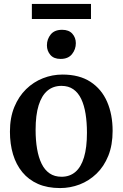

<svg xmlns="http://www.w3.org/2000/svg" viewBox="-20 -945 623 976"><path d="M30.5 -275.5Q30.5 -347 52.8 -401Q75 -455 112.8 -491.8Q150.5 -528.5 198.2 -547.2Q246 -566 297.5 -566Q383.5 -566 440 -529Q496.5 -492 524.5 -427.5Q552.5 -363 552.5 -279.5Q552.5 -207.5 530.5 -153Q508.5 -98.5 470.5 -62Q432.5 -25.5 384.8 -7.2Q337 11 285.5 11Q221 11 173.2 -10Q125.5 -31 93.8 -69.5Q62 -108 46.2 -160.5Q30.5 -213 30.5 -275.5ZM293 -46.5Q334.5 -46.5 363.2 -71Q392 -95.5 407 -145.2Q422 -195 422 -270Q422 -322.5 415 -366.2Q408 -410 392.8 -442Q377.5 -474 352.8 -491.2Q328 -508.5 292.5 -508.5Q250.5 -508.5 221.2 -484Q192 -459.5 176.5 -410Q161 -360.5 161 -285Q161 -232 168.5 -188.2Q176 -144.5 191.5 -112.8Q207 -81 232 -63.8Q257 -46.5 293 -46.5ZM287.5 -645.5Q253.5 -645.5 236 -666Q218.5 -686.5 218.5 -714.5Q218.5 -746 237.8 -769.8Q257 -793.5 295.5 -793.5H296.5Q330 -793.5 347.8 -773.5Q365.5 -753.5 365.5 -725.5Q365.5 -694 346 -669.8Q326.5 -645.5 288.5 -645.5ZM442.5 -925V-848.5H142V-925Z"/></svg>

Font: Merriweather 28pt SemiBold
Style: Regular
Weight: 600
Version: Version 2.100